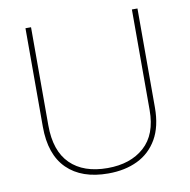

<svg xmlns="http://www.w3.org/2000/svg" viewBox="-81 -793 873 883"><g transform="rotate(-10 356.0 -352.0)"><path d="M618 -252Q618 -163 584.5 -105Q551 -47 492 -18.5Q433 10 355 10Q231 10 163 -57Q95 -124 95 -254V-714H121V-256Q121 -136 182.5 -75.5Q244 -15 356 -15Q463 -15 527.5 -72.5Q592 -130 592 -244V-714H618Z"/></g></svg>

Font: Noto Sans Tamil Thin
Style: Regular
Weight: 100
Designer: Jelle Bosma - Monotype Design Team
Foundry: Monotype Imaging Inc.
Version: Version 2.004; ttfautohint (v1.8.4.7-5d5b)